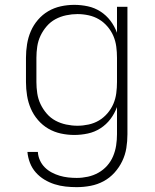

<svg xmlns="http://www.w3.org/2000/svg" viewBox="-20 -548 640 791"><path d="M296 223Q273 223 250 220.5Q227 218 205 211Q183 204 163 192Q143 180 127.5 162.5Q112 145 103.5 123Q95 101 93 78H136Q137 96 144.5 112.5Q152 129 164.5 141.5Q177 154 193 162.5Q209 171 226 176Q243 181 260.5 183Q278 185 296 185Q319 185 342 180Q365 175 385.5 163.5Q406 152 421.5 134.5Q437 117 446 95.5Q455 74 458.5 51Q462 28 462 5V-107Q452 -80 435 -57.5Q418 -35 394 -19.5Q370 -4 342 2Q314 8 286 8Q258 8 230.5 2Q203 -4 179 -18Q155 -32 136.5 -53.5Q118 -75 107 -100.5Q96 -126 91.5 -154Q87 -182 87 -210V-310Q87 -338 91.5 -366Q96 -394 107 -419.5Q118 -445 136.5 -466.5Q155 -488 179 -502Q203 -516 230.5 -522Q258 -528 286 -528Q314 -528 342 -522Q370 -516 394 -500.5Q418 -485 435 -462.5Q452 -440 462 -413V-520H505V5Q505 34 500.5 62Q496 90 483.5 116Q471 142 451.5 163.5Q432 185 407 198.5Q382 212 353.5 217.5Q325 223 296 223ZM299 -30Q322 -30 345 -35Q368 -40 387.5 -51.5Q407 -63 422.5 -81Q438 -99 447 -120Q456 -141 459 -164Q462 -187 462 -210V-310Q462 -333 459 -356Q456 -379 447 -400Q438 -421 422.5 -439Q407 -457 387.5 -468.5Q368 -480 345 -485Q322 -490 299 -490Q276 -490 252.5 -485Q229 -480 208.5 -469Q188 -458 172.5 -440Q157 -422 147 -401Q137 -380 133.5 -356.5Q130 -333 130 -310V-210Q130 -187 133.5 -163.5Q137 -140 147 -119Q157 -98 172.5 -80Q188 -62 208.5 -51Q229 -40 252.5 -35Q276 -30 299 -30Z"/></svg>

Font: Iosevka SS04 XLt Ex
Style: Regular
Weight: 200
Width: 7
Monospace: yes
Designer: Belleve Invis
Foundry: Belleve Invis
Version: Version 19.0.0; ttfautohint (v1.8.4)